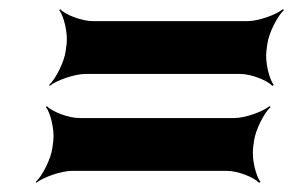

<svg xmlns="http://www.w3.org/2000/svg" viewBox="-20 -525 638 418"><path d="M560 -414 562 -429C565 -453 584 -490 598 -503L596 -505C581 -493 543 -479 519 -479H182C158 -479 122 -493 111 -505L109 -503C119 -490 128 -453 125 -429L123 -414C120 -390 101 -353 87 -340L88 -338C103 -350 142 -364 166 -364H503C527 -364 562 -350 573 -338L576 -340C566 -353 557 -390 560 -414ZM531 -203 533 -218C536 -242 555 -279 569 -292L567 -294C552 -282 514 -268 490 -268H153C129 -268 93 -282 82 -294L80 -292C90 -279 99 -242 96 -218L94 -203C91 -179 72 -142 58 -129L59 -127C74 -139 113 -153 137 -153H474C498 -153 533 -139 544 -127L547 -129C537 -142 528 -179 531 -203Z"/></svg>

Font: Asimov
Style: EdgeIt
Weight: 500
Designer: Google
Version: Version 2.000980: 2014